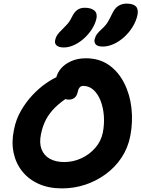

<svg xmlns="http://www.w3.org/2000/svg" viewBox="-20 -1034 784 1064"><path d="M323 10Q251 10 195.5 -14.5Q140 -39 104 -83.5Q68 -128 55.5 -187Q43 -246 57 -313Q68 -372 96.5 -421Q125 -470 161 -508Q197 -546 234.5 -572Q272 -598 303.5 -611Q335 -624 353 -624Q375 -624 387 -617.5Q399 -611 408 -593Q422 -565 409 -541.5Q396 -518 368 -502Q320 -472 287.5 -440.5Q255 -409 235.5 -372.5Q216 -336 207 -290Q197 -242 210 -207.5Q223 -173 255.5 -154.5Q288 -136 336 -136Q385 -136 430 -156.5Q475 -177 507.5 -214Q540 -251 550 -300Q559 -347 555.5 -392.5Q552 -438 537.5 -475.5Q523 -513 498.5 -535.5Q474 -558 441 -558Q429 -558 421.5 -549.5Q414 -541 411 -526Q407 -504 394 -493Q381 -482 362 -482Q339 -482 319.5 -495.5Q300 -509 291.5 -535.5Q283 -562 291 -601Q297 -630 318.5 -655Q340 -680 375.5 -695.5Q411 -711 456 -711Q530 -711 583 -674Q636 -637 668 -574Q700 -511 708.5 -435Q717 -359 702 -280Q689 -214 653.5 -160.5Q618 -107 566 -69Q514 -31 452.5 -10.5Q391 10 323 10ZM550 -776Q522 -776 511.5 -787Q501 -798 504 -815Q508 -832 517.5 -845Q527 -858 545 -874Q567 -894 578.5 -914Q590 -934 603 -961Q617 -990 637 -1002Q657 -1014 681 -1014Q717 -1014 732.5 -999Q748 -984 742 -952Q735 -918 715.5 -886Q696 -854 668.5 -829Q641 -804 610 -790Q579 -776 550 -776ZM333 -771Q306 -771 293.5 -782.5Q281 -794 286 -813Q289 -828 297.5 -840.5Q306 -853 324 -870Q343 -889 355 -902.5Q367 -916 378 -939Q392 -968 409 -979.5Q426 -991 449 -991Q485 -991 503 -975.5Q521 -960 514 -929Q507 -900 489 -872Q471 -844 445.5 -821Q420 -798 391 -784.5Q362 -771 333 -771Z"/></svg>

Font: Shantell Sans
Style: Bold Italic
Weight: 700
Italic angle: -11°
Designer: Stephen Nixon, Anya Danilova, Shantell Martin
Foundry: Arrow Type
Version: Version 1.011;[c5ecc13dd]